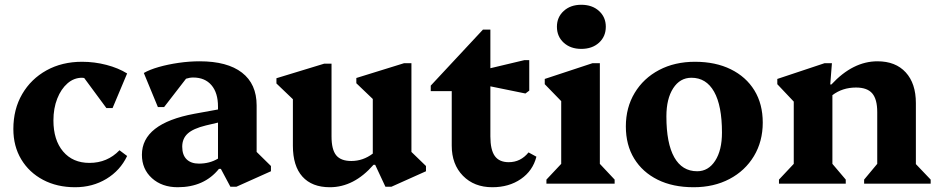

<svg xmlns="http://www.w3.org/2000/svg" viewBox="-20 -770 3934 805"><path d="M295 15Q219 15 160.5 -16Q102 -47 69 -102Q36 -157 36 -229Q36 -312 73 -375.5Q110 -439 175 -475Q240 -511 324 -511Q376 -511 426 -498Q476 -485 513 -462L452 -317H426L333 -443Q329 -444 324 -444Q290 -444 263 -420.5Q236 -397 220 -356.5Q204 -316 204 -265Q204 -183 244.5 -135Q285 -87 355 -87Q430 -87 481 -140L513 -116Q484 -55 426 -20Q368 15 295 15Z M725 15Q659 15 617 -23Q575 -61 575 -121Q575 -252 795 -293L894 -311V-323Q894 -381 866.5 -413Q839 -445 790 -445Q775 -445 760 -440L668 -321H642L583 -464Q607 -478 645.5 -489Q684 -500 729 -506.5Q774 -513 817 -513Q933 -513 994.5 -465.5Q1056 -418 1056 -328V-133L1116 -74V-52L971 13H946L906 -62H898Q836 15 725 15ZM744 -155Q744 -120 762.5 -102Q781 -84 814 -84Q859 -84 894 -105V-256L843 -244Q790 -231 767 -210Q744 -189 744 -155Z M1363 15Q1288 15 1248 -29.5Q1208 -74 1208 -159V-354L1139 -420V-442L1339 -503H1370V-198Q1370 -143 1389.5 -119Q1409 -95 1453 -95Q1502 -95 1543 -126V-355L1474 -421V-443L1674 -505H1705V-133L1766 -74V-52L1621 13H1596L1553 -79H1546Q1464 15 1363 15Z M2044 15Q1968 15 1921 -33Q1874 -81 1874 -159V-388H1786V-411L2005 -646H2036V-484L2179 -518H2199V-390L2183 -378L2036 -408V-198Q2036 -142 2054.5 -116Q2073 -90 2113 -90Q2163 -90 2196 -131L2229 -113Q2214 -54 2164 -19.5Q2114 15 2044 15Z M2271 0V-17L2333 -83V-346L2264 -417V-439L2464 -505H2495V-83L2557 -17V0ZM2417 -565Q2372 -565 2343.5 -591Q2315 -617 2315 -658Q2315 -698 2343.5 -724Q2372 -750 2417 -750Q2463 -750 2491.5 -724Q2520 -698 2520 -658Q2520 -617 2491.5 -591Q2463 -565 2417 -565Z M2888 15Q2801 15 2737.5 -16.5Q2674 -48 2639 -105Q2604 -162 2604 -240Q2604 -319 2641 -380.5Q2678 -442 2743.5 -476.5Q2809 -511 2894 -511Q2980 -511 3044 -479.5Q3108 -448 3143 -391Q3178 -334 3178 -256Q3178 -177 3141 -115.5Q3104 -54 3038.5 -19.5Q2973 15 2888 15ZM2903 -52Q2950 -52 2978.5 -96Q3007 -140 3007 -214Q3007 -327 2974 -385.5Q2941 -444 2879 -444Q2831 -444 2802.5 -400Q2774 -356 2774 -282Q2774 -169 2807 -110.5Q2840 -52 2903 -52Z M3246 0V-17L3308 -83V-344L3239 -417V-439L3437 -505H3468L3461 -416H3466Q3556 -513 3659 -513Q3735 -513 3777.5 -466.5Q3820 -420 3820 -338V-82L3882 -17V0H3603V-17L3658 -83V-300Q3658 -354 3637 -378.5Q3616 -403 3569 -403Q3512 -403 3470 -371V-83L3526 -17V0Z"/></svg>

Font: Platypi
Style: Bold
Weight: 700
Designer: David Sargent
Foundry: Bolt Cutter Type
Version: Version 1.200; ttfautohint (v1.8.4.7-5d5b)